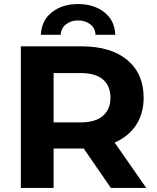

<svg xmlns="http://www.w3.org/2000/svg" viewBox="-20 -929 775 949"><path d="M83 0V-700H382Q528 -700 609 -632.5Q690 -565 690 -446Q690 -368 653 -311.5Q616 -255 548 -225Q480 -195 386 -195H173L245 -266V0ZM528 0 353 -254H526L703 0ZM245 -248 173 -324H377Q452 -324 489 -356.5Q526 -389 526 -446Q526 -504 489 -536Q452 -568 377 -568H173L245 -645ZM182 -757Q185 -828 236.5 -868.5Q288 -909 366 -909Q444 -909 495.5 -868.5Q547 -828 550 -757H452Q451 -790 426 -809Q401 -828 366 -828Q331 -828 306.5 -809Q282 -790 280 -757Z"/></svg>

Font: Montserrat Thin
Style: Bold
Weight: 700
Version: Version 9.000